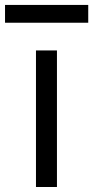

<svg xmlns="http://www.w3.org/2000/svg" viewBox="-67 -747 372 767"><path d="M160.5 0H76.7V-545.5H160.5ZM285.5 -656.2H-46.9V-727.3H285.5Z"/></svg>

Font: Linik Sans
Style: Regular
Weight: 400
Designer: Rasmus Andersson (font), Marc Monis (original base), Kil Hyung-jin (Pretendard portions), Cristiano Sobral (main changes
Foundry: rsms
Version: Version 3.018;May 31, 2022;FontCreator 14.0.0.2814 64-bit; t